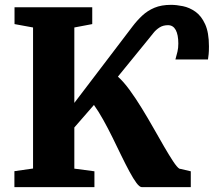

<svg xmlns="http://www.w3.org/2000/svg" viewBox="-20 -773 883 793"><path d="M39.5 0V-66L116.5 -77V-659.5L40 -673.5V-743H361V-673.5L287 -659.5V-348L527.5 -664Q546.5 -689 568 -709Q589.5 -729 618 -741Q646.5 -753 686.5 -753Q708.5 -753 735.5 -747.5Q762.5 -742 787 -724.8Q811.5 -707.5 827.2 -673.2Q843 -639 843 -581.5Q843 -560 841.8 -549.5Q840.5 -539 839 -527.5H704.5Q709.5 -545 713 -559.8Q716.5 -574.5 716.5 -593Q716.5 -629.5 705.8 -649.2Q695 -669 674 -669Q653.5 -669 638.8 -659.5Q624 -650 613.8 -637Q603.5 -624 594.5 -613L467 -456.5Q490.5 -435.5 515.5 -401.2Q540.5 -367 565.5 -326.2Q590.5 -285.5 614 -244Q637.5 -202.5 658.2 -166.8Q679 -131 695 -106.8Q711 -82.5 720.5 -76.5L768 -65.5V0H566Q556.5 0 543.5 -17.5Q530.5 -35 514.8 -64.2Q499 -93.5 481.2 -130Q463.5 -166.5 444.8 -204.8Q426 -243 406.5 -278Q387 -313 368 -339.5L287 -246.5V-76.5L370 -65.5V0Z"/></svg>

Font: Merriweather Light 18pt Black
Style: Regular
Weight: 900
Version: Version 2.100